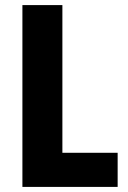

<svg xmlns="http://www.w3.org/2000/svg" viewBox="-20 -734 502 754"><path d="M68 0H442V-134H225V-714H68Z"/></svg>

Font: Noto Sans Thai Looped Condensed ExtraBold
Style: Regular
Weight: 800
Width: 3
Designer: Sasikarn Vongin, Ben Mitchell
Foundry: The Fontpad Ltd
Version: Version 1.001